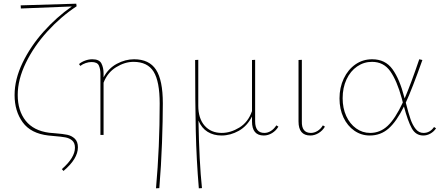

<svg xmlns="http://www.w3.org/2000/svg" viewBox="-20 -731 2382 1040"><path d="M280 -9Q320 -6 344 -1Q368 4 385 20Q402 36 402 67Q402 129 324 195L315 185Q386 123 386 69Q386 43 371 30Q356 17 333.5 13Q311 9 274 6L242 3Q147 -8 103 -68.5Q59 -129 59 -216Q59 -301 102 -390.5Q145 -480 215.5 -559Q286 -638 369 -696L93 -685L92 -702L393 -711L395 -697Q310 -641 237 -561Q164 -481 120 -390.5Q76 -300 76 -217Q76 -131 119 -77Q162 -23 246 -12Z M862 -171Q862 -82 857.5 42.5Q853 167 843 288L825 289Q845 65 845 -170Q845 -290 812 -343Q779 -396 703 -396Q656 -396 609 -367Q562 -338 541 -283V0H524V-332Q524 -357 515.5 -376Q507 -395 476 -395Q461 -395 444.5 -389.5Q428 -384 415 -374L408 -384Q422 -396 441.5 -403Q461 -410 480 -410Q518 -410 529.5 -387Q541 -364 541 -334V-312Q567 -361 613 -385.5Q659 -410 706 -410Q788 -410 825 -353.5Q862 -297 862 -171Z M1488 -45Q1475 -23 1453.5 -10Q1432 3 1409 3Q1345 3 1345 -73V-100Q1319 -48 1273.5 -22.5Q1228 3 1180 3Q1137 3 1104.5 -17Q1072 -37 1055 -78Q1059 147 1074 288L1057 289Q1044 134 1040.5 -20Q1037 -174 1037 -406L1054 -407V-159Q1054 -89 1088.5 -50Q1123 -11 1181 -11Q1229 -11 1276.5 -40Q1324 -69 1345 -129V-406L1362 -407V-74Q1362 -11 1412 -11Q1430 -11 1447 -21.5Q1464 -32 1477 -52Z M1597 -73V-406L1615 -407V-74Q1613 -11 1664 -11Q1682 -11 1699.5 -21.5Q1717 -32 1729 -52L1740 -45Q1727 -23 1705.5 -10Q1684 3 1661 3Q1597 3 1597 -73Z M2342 -36Q2330 -18 2311.5 -7.5Q2293 3 2273 3Q2232 3 2210.5 -36Q2189 -75 2168 -154Q2128 -73 2085 -35Q2042 3 1983 3Q1937 3 1899.5 -23Q1862 -49 1840.5 -94.5Q1819 -140 1819 -198Q1819 -257 1842 -305.5Q1865 -354 1905 -382Q1945 -410 1996 -410Q2067 -410 2106 -356Q2145 -302 2170 -204L2172 -198Q2207 -280 2251 -410L2268 -406Q2211 -246 2178 -175Q2193 -116 2204 -84.5Q2215 -53 2232 -32Q2249 -11 2274 -11Q2309 -11 2331 -43ZM2162 -176 2156 -199Q2130 -294 2094 -345Q2058 -396 1995 -396Q1951 -396 1914.5 -371Q1878 -346 1857 -301Q1836 -256 1836 -199Q1836 -145 1855.5 -102.5Q1875 -60 1909 -35.5Q1943 -11 1985 -11Q2039 -11 2080 -49.5Q2121 -88 2162 -176Z"/></svg>

Font: Ysabeau Infant Thin
Style: Regular
Weight: 200
Designer: Christian Thalmann (Catharsis Fonts)
Version: Version 0.003